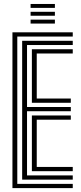

<svg xmlns="http://www.w3.org/2000/svg" viewBox="-20 -966 416 986"><path d="M43.9 0V-800H353.6V-778.3H68.8V-21.7H353.6V0ZM143.7 -86.9V-373H343.6V-351.3H168.7V-108.7H353.6V-86.9ZM93.8 -43.5V-756.5H353.6V-734.8H118.8V-416.5H343.6V-394.8H118.8V-65.2H353.6V-43.5ZM143.7 -438.2V-713.1H353.6V-691.3H168.7V-460H343.6V-438.2ZM137.1 -925.5V-945.6H261.9V-925.5ZM137.1 -845V-865.1H261.9V-845ZM137.1 -885.2V-905.4H261.9V-885.2Z"/></svg>

Font: Big Shoulders Inline Thin
Style: Regular
Weight: 100
Designer: Patric King
Foundry: XO Type Co
Version: Version 2.002